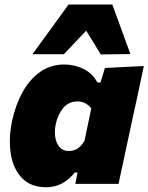

<svg xmlns="http://www.w3.org/2000/svg" viewBox="-20 -794 641 829"><path d="M305 0Q306.5 -6 307.5 -12L315 -49H302.5Q276.5 -16 245.5 -0.8Q214.5 14.5 180 14.5Q113 14.5 75 -25.2Q37 -65 26.5 -130Q22.5 -156 22.5 -183Q22.5 -225 32 -271Q47 -341.5 77.8 -396.8Q108.5 -452 153.8 -483.8Q199 -515.5 258 -515.5Q302.5 -515.5 341.8 -495.8Q381 -476 400 -438H414L433 -500.5L601 -509Q587.5 -446 575 -386Q562 -325.5 548.5 -264.5L496.5 -22Q494 -11 492 0ZM277.5 -142Q320 -142 345 -186.5L374 -326Q364.5 -339 349.2 -347.5Q334 -356 314 -356Q276.5 -356 253 -327.8Q229.5 -299.5 220.5 -257Q217 -240 217 -223.5Q217 -213 218.5 -202.5Q222.5 -176 237 -159Q251.5 -142 277.5 -142ZM415 -559Q399.5 -584 384 -610Q368 -635.5 352 -661.5Q327.5 -635.5 303.5 -610.5Q279 -585 256 -560H120Q160 -614.5 198.5 -667.5Q237 -720.5 276 -774.5H465Q484.5 -721 504 -667.5Q523.5 -614 543 -560.5Z"/></svg>

Font: Heraclito ExtraBold
Style: Italic
Weight: 800
Italic angle: -12°
Designer: Kostas Bartsokas (font) & Cristiano Sobral (main changes)
Foundry: Kostas Bartsokas (font) & Cristiano Sobral (main changes)
Version: Version 1.00;July 8, 2020;FontCreator 13.0.0.2655 64-bit